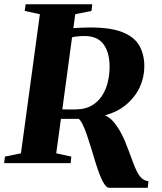

<svg xmlns="http://www.w3.org/2000/svg" viewBox="-36 -763 758 898"><path d="M475.5 115.5Q464 115.5 452.8 99Q441.5 82.5 431 55.5Q420.5 28.5 411 -2Q401 -35.5 390.8 -68.8Q380.5 -102 370.8 -130.8Q361 -159.5 351.2 -179.8Q341.5 -200 332 -207Q321.5 -207 307.5 -207Q293.5 -207 278.5 -207Q263.5 -207 249 -207L227 -46L297.5 -30.5L294.5 0H-16.5L-13 -30.5L62 -46L150.5 -696.5L79.5 -712L84 -743H395.5L392 -712L316 -696.5L307 -631.5Q324.5 -632.5 343.8 -633.5Q363 -634.5 386 -634.5Q481.5 -634.5 536.8 -612.5Q592 -590.5 615.5 -549.8Q639 -509 639 -453Q639 -402.5 618 -356.2Q597 -310 556 -275Q515 -240 455 -223.5Q475.5 -215 492.8 -195.8Q510 -176.5 524 -152Q538 -127.5 548.8 -101.8Q559.5 -76 567.5 -54Q578 -26 587 -1.5Q596 23 605.8 41.8Q615.5 60.5 628 71.5Q640.5 82.5 658.5 84.5L655 115.5ZM255.5 -251.5Q266.5 -251 280 -251Q293.5 -251 305.5 -251Q317.5 -251 324 -251.5Q364.5 -252.5 393.5 -269.5Q422.5 -286.5 441.2 -315.2Q460 -344 468.5 -380.2Q477 -416.5 476.5 -456Q475.5 -520 447.2 -557.2Q419 -594.5 359 -594.5Q351 -594.5 341 -594Q331 -593.5 320.8 -592.2Q310.5 -591 301 -588.5Z"/></svg>

Font: Merriweather 96pt ExtraBold
Style: Italic
Weight: 800
Italic angle: -7.8°
Version: Version 2.101